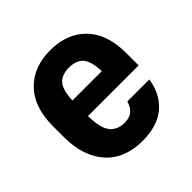

<svg xmlns="http://www.w3.org/2000/svg" viewBox="-146 -671 812 812"><g transform="rotate(-45 260.0 -265.0)"><path d="M265 9Q214 9 172.5 -7Q131 -23 102 -54.5Q73 -86 57 -132Q41 -178 41 -237V-303Q41 -417 100.5 -478Q160 -539 260 -539Q360 -539 419.5 -478Q479 -417 479 -302V-229H176Q177 -155 200.5 -127Q224 -99 265 -99Q298 -99 315 -115.5Q332 -132 337 -155H469Q458 -80 407 -35.5Q356 9 265 9ZM264 -431Q222 -431 200.5 -408Q179 -385 176 -322H352Q349 -385 327.5 -408Q306 -431 264 -431Z"/></g></svg>

Font: Golos UI VF
Style: Regular
Weight: 400
Designer: A.Korolkova, Vitaly Kuzmin
Foundry: ParaType Ltd
Version: Version 2.000